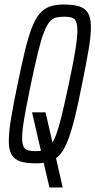

<svg xmlns="http://www.w3.org/2000/svg" viewBox="-20 -716 423 851"><path d="M199 115 122 -218H182L257 111V115ZM139 8Q97 8 70.5 -0.5Q44 -9 31.5 -30.5Q19 -52 19 -91Q19 -132 29.5 -194Q40 -256 58 -343Q76 -431 91 -492.5Q106 -554 121.5 -594Q137 -634 156 -656Q175 -678 201 -687Q227 -696 263 -696Q306 -696 332 -687.5Q358 -679 370.5 -657.5Q383 -636 383 -596Q383 -556 372.5 -494.5Q362 -433 344 -345Q327 -257 312 -196.5Q297 -136 281.5 -95.5Q266 -55 247 -32.5Q228 -10 201.5 -1Q175 8 139 8ZM139 -46Q160 -46 175 -50Q190 -54 202.5 -69Q215 -84 227.5 -116Q240 -148 253.5 -203.5Q267 -259 285 -344Q305 -438 314 -494Q323 -550 323 -580Q323 -608 316.5 -621.5Q310 -635 297 -638.5Q284 -642 265 -642Q243 -642 227.5 -638Q212 -634 199.5 -619Q187 -604 174.5 -572Q162 -540 148.5 -484.5Q135 -429 117 -344Q104 -281 95.5 -236Q87 -191 82.5 -159.5Q78 -128 78 -107Q78 -79 84.5 -66Q91 -53 105 -49.5Q119 -46 139 -46Z"/></svg>

Font: Saira UltraCondensed
Style: Italic
Weight: 400
Width: 1
Italic angle: -12°
Designer: Hector Gatti with collaboration of the Omnibus-Type team
Foundry: Omnibus-Type
Version: Version 1.101